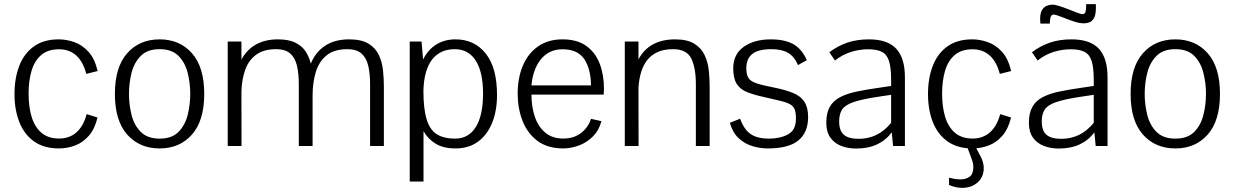

<svg xmlns="http://www.w3.org/2000/svg" viewBox="-20 -698 5903 918"><path d="M261.7 11.7Q190.4 11.7 143.3 -21.5Q96.2 -54.7 72.8 -113.5Q49.3 -172.4 49.3 -248.5Q49.3 -323.7 72 -382.8Q94.7 -441.9 141.6 -475.8Q188.5 -509.8 260.7 -509.8Q297.4 -509.8 335.2 -496.6Q373 -483.4 403.1 -450.4Q433.1 -417.5 446.8 -358.4L392.6 -344.7Q377 -404.3 343.8 -433.3Q310.5 -462.4 262.7 -462.4Q209.5 -462.4 177.5 -435.3Q145.5 -408.2 131.1 -360.4Q116.7 -312.5 116.7 -250Q116.7 -187.5 131.3 -139.2Q146 -90.8 178.2 -63.2Q210.4 -35.6 262.7 -35.6Q312 -35.6 345.5 -65.2Q378.9 -94.7 394.5 -152.3L446.3 -136.2Q433.1 -81.1 404.5 -48.6Q376 -16.1 338.6 -2.2Q301.3 11.7 261.7 11.7Z M743.2 11.7Q647 11.7 588.1 -54.7Q529.3 -121.1 529.3 -249Q529.3 -377 588.1 -443.4Q647 -509.8 743.2 -509.8Q839.4 -509.8 897.9 -443.4Q956.5 -377 956.5 -249Q956.5 -121.1 897.9 -54.7Q839.4 11.7 743.2 11.7ZM743.2 -35.2Q801.3 -35.2 833 -66.9Q864.7 -98.6 877.2 -147.9Q889.6 -197.3 889.6 -249Q889.6 -301.3 877.2 -350.3Q864.7 -399.4 833 -431.2Q801.3 -462.9 743.2 -462.9Q685.5 -462.9 653.6 -431.2Q621.6 -399.4 609.1 -350.3Q596.7 -301.3 596.7 -249Q596.7 -197.3 609.1 -147.9Q621.6 -98.6 653.6 -66.9Q685.5 -35.2 743.2 -35.2Z M1068.8 0V-499.5H1134.3V-413.1Q1159.7 -460.4 1203.6 -485.1Q1247.6 -509.8 1309.1 -509.8Q1360.4 -509.8 1392.1 -494.1Q1423.8 -478.5 1441.2 -452.1Q1458.5 -425.8 1465.8 -393.6Q1489.3 -450.2 1535.4 -480Q1581.5 -509.8 1649.4 -509.8Q1708.5 -509.8 1742.2 -489Q1775.9 -468.3 1791.5 -434.8Q1807.1 -401.4 1811.3 -361.8Q1815.4 -322.3 1815.4 -284.7V0H1749.5V-294.4Q1749.5 -345.7 1740.7 -383.5Q1731.9 -421.4 1708.3 -442.1Q1684.6 -462.9 1640.6 -462.9Q1577.6 -462.9 1541.3 -433.1Q1504.9 -403.3 1489.7 -353Q1474.6 -302.7 1474.6 -241.2V0H1408.7V-294.4Q1408.7 -345.7 1399.9 -383.5Q1391.1 -421.4 1367.7 -442.1Q1344.2 -462.9 1300.3 -462.9Q1240.7 -462.9 1204.8 -436.5Q1168.9 -410.2 1152.6 -364.7Q1136.2 -319.3 1134.3 -261.7L1134.8 0Z M1939 169.9V-499.5H1995.6L2002.9 -413.6Q2025.9 -460 2065.4 -484.9Q2105 -509.8 2158.2 -509.8Q2248.5 -509.8 2302.5 -441.9Q2356.4 -374 2356.4 -244.1Q2356.4 -168.9 2333.3 -111.3Q2310.1 -53.7 2265.9 -21Q2221.7 11.7 2157.7 11.7Q2100.6 11.7 2063.5 -10.7Q2026.4 -33.2 2004.9 -70.8V169.9ZM2155.8 -35.2Q2220.2 -35.2 2254.9 -90.6Q2289.6 -146 2289.6 -251Q2289.6 -353.5 2254.6 -408.2Q2219.7 -462.9 2154.3 -462.9Q2120.1 -462.9 2093 -450.7Q2065.9 -438.5 2046.6 -414.1Q2027.3 -389.6 2016.6 -352.5Q2005.9 -315.4 2004.4 -265.6Q2004.4 -176.3 2020.3 -126Q2036.1 -75.7 2069.6 -55.4Q2103 -35.2 2155.8 -35.2Z M2674.3 11.7Q2597.2 11.7 2548.8 -25.1Q2500.5 -62 2477.8 -121.6Q2455.1 -181.2 2455.1 -250Q2455.1 -325.7 2480 -384.3Q2504.9 -442.9 2552.7 -476.3Q2600.6 -509.8 2669.4 -509.8Q2739.3 -509.8 2783 -478.5Q2826.7 -447.3 2847.2 -393.8Q2867.7 -340.3 2867.7 -273.9Q2867.7 -272 2867.4 -266.6Q2867.2 -261.2 2866.9 -255.6Q2866.7 -250 2866.2 -245.6H2521Q2521 -188 2537.1 -140.1Q2553.2 -92.3 2586.9 -64Q2620.6 -35.6 2672.9 -35.6Q2724.1 -35.6 2758.5 -62.5Q2793 -89.4 2805.7 -129.9L2855.5 -118.7Q2844.2 -75.2 2815.7 -46.4Q2787.1 -17.6 2750 -3.2Q2712.9 11.2 2674.3 11.7ZM2521 -289.6H2805.7Q2804.7 -369.1 2773.2 -415.8Q2741.7 -462.4 2668.9 -462.4Q2634.8 -462.4 2608.4 -449Q2582 -435.5 2563.7 -411.6Q2545.4 -387.7 2534.7 -356.4Q2523.9 -325.2 2521 -289.6Z M2967.3 0V-499.5H3032.7V-414.1Q3058.1 -461.9 3102.1 -485.8Q3146 -509.8 3207.5 -509.8Q3266.1 -509.8 3299.6 -489Q3333 -468.3 3348.9 -434.6Q3364.7 -400.9 3368.9 -361.3Q3373 -321.8 3373 -284.7V0H3307.1V-295.9Q3307.1 -373.5 3285.2 -418.2Q3263.2 -462.9 3197.8 -462.9Q3154.8 -462.9 3124.5 -449.2Q3094.2 -435.5 3074.7 -410.9Q3055.2 -386.2 3045.2 -352.5Q3035.2 -318.8 3032.7 -278.8L3033.2 0Z M3650.4 11.7Q3613.8 11.7 3576.9 0.5Q3540 -10.7 3511.2 -37.6Q3482.4 -64.5 3469.7 -110.8L3518.6 -130.4Q3530.3 -98.6 3547.1 -77.4Q3564 -56.2 3590.6 -45.7Q3617.2 -35.2 3656.7 -35.2Q3710.4 -35.2 3748 -55.7Q3785.6 -76.2 3785.6 -130.4Q3785.6 -158.2 3779.8 -174.1Q3773.9 -189.9 3757.8 -199.2Q3741.7 -208.5 3711.2 -215.8Q3680.7 -223.1 3631.3 -234.4Q3584.5 -244.6 3552 -257.6Q3519.5 -270.5 3502.7 -296.6Q3485.8 -322.8 3485.8 -371.6Q3485.8 -438.5 3535.9 -474.1Q3585.9 -509.8 3665.5 -509.8Q3730.5 -509.8 3771.5 -487.8Q3812.5 -465.8 3837.9 -410.2Q3837.9 -410.2 3831.5 -406.7Q3825.2 -403.3 3816.7 -398.7Q3808.1 -394 3801.8 -390.4Q3795.4 -386.7 3795.4 -386.7Q3778.8 -426.3 3749 -444.6Q3719.2 -462.9 3669.4 -462.9Q3604.5 -462.9 3576.4 -439.7Q3548.3 -416.5 3548.3 -371.6Q3548.3 -341.3 3558.6 -325.2Q3568.8 -309.1 3596.7 -299.8Q3624.5 -290.5 3676.8 -280.3Q3735.8 -268.6 3772.5 -253.2Q3809.1 -237.8 3826.4 -210.9Q3843.8 -184.1 3843.8 -138.2Q3843.8 -64.9 3797.4 -26.6Q3751 11.7 3650.4 11.7Z M4073.7 12.2Q4035.2 12.2 4002.4 -0.2Q3969.7 -12.7 3950.2 -40Q3930.7 -67.4 3930.7 -110.8Q3930.7 -157.7 3947.3 -187Q3963.9 -216.3 3996.6 -233.4Q4029.3 -250.5 4077.4 -260.5Q4125.5 -270.5 4188.5 -279.3L4240.7 -287.1V-316.4Q4240.7 -374.5 4230.7 -406Q4220.7 -437.5 4196.8 -450Q4172.9 -462.4 4130.9 -462.4Q4090.3 -462.4 4049.6 -450Q4008.8 -437.5 3972.2 -408.7Q3972.2 -408.7 3968 -414.8Q3963.9 -420.9 3958.7 -428.7Q3953.6 -436.5 3949.5 -442.4Q3945.3 -448.2 3945.3 -448.2Q3984.4 -478 4030.3 -493.9Q4076.2 -509.8 4134.8 -509.8Q4223.1 -509.8 4264.9 -465.3Q4306.6 -420.9 4306.6 -328.1V0H4250L4243.7 -65.4Q4216.3 -27.8 4173.8 -7.8Q4131.3 12.2 4073.7 12.2ZM4085.9 -34.2Q4130.4 -34.2 4169.2 -52.5Q4208 -70.8 4240.7 -110.8V-244.6L4178.7 -235.4Q4100.1 -223.6 4059.8 -209.5Q4019.5 -195.3 4005.9 -173.6Q3992.2 -151.9 3992.2 -117.7Q3992.2 -72.8 4014.9 -53.5Q4037.6 -34.2 4085.9 -34.2Z M4629.4 11.7Q4558.1 11.7 4511 -21.5Q4463.9 -54.7 4440.4 -113.5Q4417 -172.4 4417 -248.5Q4417 -323.7 4439.7 -382.8Q4462.4 -441.9 4509.3 -475.8Q4556.2 -509.8 4628.4 -509.8Q4665 -509.8 4702.9 -496.6Q4740.7 -483.4 4770.8 -450.4Q4800.8 -417.5 4814.5 -358.4L4760.3 -344.7Q4744.6 -404.3 4711.4 -433.3Q4678.2 -462.4 4630.4 -462.4Q4577.1 -462.4 4545.2 -435.3Q4513.2 -408.2 4498.8 -360.4Q4484.4 -312.5 4484.4 -250Q4484.4 -187.5 4499 -139.2Q4513.7 -90.8 4545.9 -63.2Q4578.1 -35.6 4630.4 -35.6Q4679.7 -35.6 4713.1 -65.2Q4746.6 -94.7 4762.2 -152.3L4814 -136.2Q4800.8 -81.1 4772.2 -48.6Q4743.7 -16.1 4706.3 -2.2Q4668.9 11.7 4629.4 11.7ZM4580.6 200.2Q4549.8 200.2 4517.6 186.5V151.4Q4547.9 159.7 4572.3 159.7Q4598.1 159.7 4616 147Q4633.8 134.3 4633.8 98.6Q4633.8 86.4 4628.9 71.3Q4624 56.2 4616.7 37.1L4602.5 0H4642.1L4667.5 47.9Q4675.3 62.5 4679.4 77.1Q4683.6 91.8 4683.6 105Q4683.6 147.9 4654.3 174.1Q4625 200.2 4580.6 200.2Z M5042.5 12.2Q5003.9 12.2 4971.2 -0.2Q4938.5 -12.7 4918.9 -40Q4899.4 -67.4 4899.4 -110.8Q4899.4 -157.7 4916 -187Q4932.6 -216.3 4965.3 -233.4Q4998 -250.5 5046.1 -260.5Q5094.2 -270.5 5157.2 -279.3L5209.5 -287.1V-316.4Q5209.5 -374.5 5199.5 -406Q5189.5 -437.5 5165.5 -450Q5141.6 -462.4 5099.6 -462.4Q5059.1 -462.4 5018.3 -450Q4977.5 -437.5 4940.9 -408.7Q4940.9 -408.7 4936.8 -414.8Q4932.6 -420.9 4927.5 -428.7Q4922.4 -436.5 4918.2 -442.4Q4914.1 -448.2 4914.1 -448.2Q4953.1 -478 4999 -493.9Q5044.9 -509.8 5103.5 -509.8Q5191.9 -509.8 5233.6 -465.3Q5275.4 -420.9 5275.4 -328.1V0H5218.8L5212.4 -65.4Q5185.1 -27.8 5142.6 -7.8Q5100.1 12.2 5042.5 12.2ZM5054.7 -34.2Q5099.1 -34.2 5137.9 -52.5Q5176.8 -70.8 5209.5 -110.8V-244.6L5147.5 -235.4Q5068.8 -223.6 5028.6 -209.5Q4988.3 -195.3 4974.6 -173.6Q4960.9 -151.9 4960.9 -117.7Q4960.9 -72.8 4983.6 -53.5Q5006.3 -34.2 5054.7 -34.2ZM5162.6 -586.4Q5140.1 -586.4 5111.1 -596.4Q5082 -606.4 5056.2 -616.9Q5030.3 -627.4 5017.1 -628.4Q5008.3 -628.4 5003.9 -617.7Q4999.5 -606.9 4999.5 -585H4954.6Q4954.1 -590.8 4953.6 -596.2Q4953.1 -601.6 4953.1 -606.4Q4953.1 -636.7 4963.1 -651.6Q4973.1 -666.5 4986.8 -671.1Q5000.5 -675.8 5011.2 -675.8Q5024.4 -675.8 5045.7 -668.9Q5066.9 -662.1 5089.6 -653.1Q5112.3 -644 5130.6 -637.2Q5148.9 -630.4 5156.2 -630.4Q5168 -630.4 5170.7 -644Q5173.3 -657.7 5173.3 -678.2H5219.2Q5219.7 -673.3 5219.7 -669.2Q5219.7 -665 5219.7 -661.1Q5219.7 -628.4 5211.2 -612.5Q5202.6 -596.7 5189.7 -591.6Q5176.8 -586.4 5162.6 -586.4Z M5599.6 11.7Q5503.4 11.7 5444.6 -54.7Q5385.7 -121.1 5385.7 -249Q5385.7 -377 5444.6 -443.4Q5503.4 -509.8 5599.6 -509.8Q5695.8 -509.8 5754.4 -443.4Q5813 -377 5813 -249Q5813 -121.1 5754.4 -54.7Q5695.8 11.7 5599.6 11.7ZM5599.6 -35.2Q5657.7 -35.2 5689.5 -66.9Q5721.2 -98.6 5733.6 -147.9Q5746.1 -197.3 5746.1 -249Q5746.1 -301.3 5733.6 -350.3Q5721.2 -399.4 5689.5 -431.2Q5657.7 -462.9 5599.6 -462.9Q5542 -462.9 5510 -431.2Q5478 -399.4 5465.6 -350.3Q5453.1 -301.3 5453.1 -249Q5453.1 -197.3 5465.6 -147.9Q5478 -98.6 5510 -66.9Q5542 -35.2 5599.6 -35.2Z"/></svg>

Font: Pontano Sans Light
Style: Regular
Weight: 300
Designer: Vernon Adams
Foundry: Vernon Adams
Version: Version 2.001